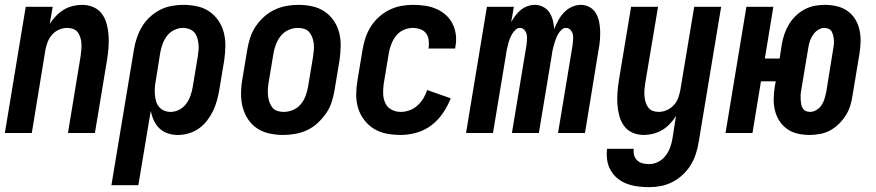

<svg xmlns="http://www.w3.org/2000/svg" viewBox="-24 -548 3607 791"><path d="M-4 0 82 -520H193L181 -450Q192 -467 206.5 -482Q221 -497 238 -507.5Q255 -518 275 -523Q295 -528 314 -528Q339 -528 361 -518.5Q383 -509 396.5 -490Q410 -471 416 -447.5Q422 -424 423.5 -400Q425 -376 423 -351Q421 -326 417 -301L367 0H256L308 -316Q310 -329 311 -342Q312 -355 311.5 -367.5Q311 -380 307.5 -392Q304 -404 297 -414Q290 -424 278 -428.5Q266 -433 253 -433Q236 -433 219.5 -426Q203 -419 191 -405.5Q179 -392 172.5 -375.5Q166 -359 163 -342L107 0Z M435 215 528 -345Q532 -369 540 -392.5Q548 -416 561 -438Q574 -460 593.5 -478Q613 -496 635.5 -507.5Q658 -519 682.5 -523.5Q707 -528 731 -528Q760 -528 788 -522Q816 -516 838 -501Q860 -486 875.5 -463.5Q891 -441 898 -414Q905 -387 904.5 -358.5Q904 -330 900 -301L879 -175Q875 -153 869 -131.5Q863 -110 853 -89.5Q843 -69 828.5 -50.5Q814 -32 795 -18.5Q776 -5 753.5 1.5Q731 8 709 8Q687 8 667.5 1.5Q648 -5 633 -19Q618 -33 609.5 -52Q601 -71 597 -91L546 215ZM679 -87Q697 -87 714.5 -96Q732 -105 743.5 -121Q755 -137 761 -154.5Q767 -172 770 -190L791 -316Q793 -329 794 -342.5Q795 -356 793.5 -369Q792 -382 788 -394Q784 -406 776 -415Q768 -424 755.5 -428.5Q743 -433 730 -433Q711 -433 693 -424Q675 -415 663.5 -399.5Q652 -384 645.5 -366Q639 -348 636 -330L618 -217Q615 -202 614 -188Q613 -174 614 -160Q615 -146 618.5 -132.5Q622 -119 630.5 -108.5Q639 -98 651.5 -92.5Q664 -87 679 -87Z M1143 8Q1114 8 1086 2Q1058 -4 1035.5 -19Q1013 -34 998 -56.5Q983 -79 976 -105.5Q969 -132 969 -161Q969 -190 974 -219L995 -345Q999 -369 1007 -393.5Q1015 -418 1029.5 -439.5Q1044 -461 1064 -479Q1084 -497 1107.5 -508Q1131 -519 1156 -523.5Q1181 -528 1205 -528Q1234 -528 1262 -522Q1290 -516 1312.5 -501Q1335 -486 1350.5 -463.5Q1366 -441 1373 -414.5Q1380 -388 1379.5 -359Q1379 -330 1375 -301L1354 -175Q1350 -151 1342 -126.5Q1334 -102 1319 -80.5Q1304 -59 1284.5 -41Q1265 -23 1241.5 -12Q1218 -1 1192.5 3.5Q1167 8 1143 8ZM1145 -87Q1164 -87 1183 -95Q1202 -103 1215 -118.5Q1228 -134 1235 -153Q1242 -172 1245 -190L1266 -316Q1268 -329 1269 -342.5Q1270 -356 1268.5 -369Q1267 -382 1262.5 -394Q1258 -406 1250 -415.5Q1242 -425 1229.5 -429Q1217 -433 1203 -433Q1184 -433 1165.5 -425Q1147 -417 1134 -401.5Q1121 -386 1113.5 -367Q1106 -348 1103 -330L1082 -204Q1080 -191 1079.5 -177.5Q1079 -164 1080.5 -151Q1082 -138 1086.5 -126Q1091 -114 1098.5 -104.5Q1106 -95 1118.5 -91Q1131 -87 1145 -87Z M1627 8Q1597 8 1568.5 2.5Q1540 -3 1516.5 -17.5Q1493 -32 1476 -54.5Q1459 -77 1451 -104Q1443 -131 1443.5 -160.5Q1444 -190 1449 -219L1470 -345Q1474 -369 1482 -393Q1490 -417 1504 -439Q1518 -461 1537.5 -478.5Q1557 -496 1580.5 -507.5Q1604 -519 1628.5 -523.5Q1653 -528 1677 -528Q1702 -528 1726.5 -524.5Q1751 -521 1773 -511.5Q1795 -502 1812.5 -486.5Q1830 -471 1840.5 -450Q1851 -429 1854 -404.5Q1857 -380 1852 -355L1851 -348H1741L1742 -351Q1744 -367 1742 -383Q1740 -399 1731.5 -410.5Q1723 -422 1708 -427.5Q1693 -433 1677 -433Q1658 -433 1639.5 -425Q1621 -417 1608.5 -401.5Q1596 -386 1588.5 -367Q1581 -348 1578 -330L1557 -204Q1554 -183 1554.5 -162.5Q1555 -142 1563 -124Q1571 -106 1588.5 -96.5Q1606 -87 1627 -87Q1645 -87 1663 -93.5Q1681 -100 1695.5 -113Q1710 -126 1720 -142.5Q1730 -159 1736 -177L1833 -143Q1821 -112 1801 -82.5Q1781 -53 1753.5 -32Q1726 -11 1692.5 -1.5Q1659 8 1627 8Z M1896 0 1982 -520H2093L2082 -457Q2090 -471 2099.5 -484Q2109 -497 2121.5 -507Q2134 -517 2149 -522.5Q2164 -528 2179 -528Q2198 -528 2214 -519.5Q2230 -511 2239.5 -496.5Q2249 -482 2253.5 -464.5Q2258 -447 2259 -428Q2266 -446 2275.5 -463.5Q2285 -481 2299 -496Q2313 -511 2331.5 -519.5Q2350 -528 2369 -528Q2389 -528 2405.5 -518.5Q2422 -509 2431 -493.5Q2440 -478 2444 -459.5Q2448 -441 2448.5 -421.5Q2449 -402 2447.5 -382.5Q2446 -363 2442 -343L2386 0H2275L2335 -362Q2336 -373 2337 -384Q2338 -395 2336 -405.5Q2334 -416 2326.5 -424.5Q2319 -433 2308 -433Q2297 -433 2289 -425Q2281 -417 2275.5 -407.5Q2270 -398 2266 -387.5Q2262 -377 2259 -366.5Q2256 -356 2253.5 -345.5Q2251 -335 2250 -325L2196 0H2085L2145 -362Q2146 -373 2147 -384Q2148 -395 2146 -405.5Q2144 -416 2136.5 -424.5Q2129 -433 2118 -433Q2108 -433 2099.5 -425Q2091 -417 2085.5 -407.5Q2080 -398 2076 -387.5Q2072 -377 2069.5 -366.5Q2067 -356 2064.5 -345.5Q2062 -335 2061 -325L2007 0Z M2650 223Q2626 223 2603 220Q2580 217 2558.5 209Q2537 201 2520 187Q2503 173 2492 154Q2481 135 2477.5 112Q2474 89 2477 65H2587Q2585 79 2588.5 91.5Q2592 104 2601.5 113Q2611 122 2624 125Q2637 128 2650 128Q2669 128 2686.5 119.5Q2704 111 2716.5 95.5Q2729 80 2736 61.5Q2743 43 2746 25L2761 -70Q2750 -53 2736 -38Q2722 -23 2704.5 -12.5Q2687 -2 2667 3Q2647 8 2628 8Q2603 8 2581.5 -1.5Q2560 -11 2546.5 -30Q2533 -49 2527 -72.5Q2521 -96 2519.5 -120Q2518 -144 2520 -169Q2522 -194 2526 -219L2576 -520H2687L2634 -204Q2632 -191 2631 -178Q2630 -165 2631 -152.5Q2632 -140 2635.5 -128Q2639 -116 2646 -106Q2653 -96 2664.5 -91.5Q2676 -87 2689 -87Q2706 -87 2722.5 -94Q2739 -101 2751.5 -114.5Q2764 -128 2770 -144.5Q2776 -161 2779 -178L2836 -520H2947L2854 40Q2850 64 2842 88Q2834 112 2820.5 133.5Q2807 155 2787.5 173Q2768 191 2745 202.5Q2722 214 2698 218.5Q2674 223 2650 223Z M3311 8Q3286 8 3262 2.5Q3238 -3 3219 -16.5Q3200 -30 3187 -50Q3174 -70 3168.5 -93.5Q3163 -117 3163.5 -142Q3164 -167 3168 -192L3172 -213H3111L3076 0H2965L3051 -520H3162L3127 -307H3188L3197 -367Q3201 -388 3208 -408.5Q3215 -429 3226.5 -448Q3238 -467 3254.5 -483Q3271 -499 3291 -509.5Q3311 -520 3332 -524Q3353 -528 3374 -528Q3399 -528 3423 -522.5Q3447 -517 3466.5 -503.5Q3486 -490 3498.5 -470Q3511 -450 3516.5 -426.5Q3522 -403 3521.5 -378Q3521 -353 3517 -328L3488 -153Q3485 -132 3478.5 -111.5Q3472 -91 3460 -72Q3448 -53 3431.5 -37Q3415 -21 3395.5 -10.5Q3376 0 3354 4Q3332 8 3311 8ZM3313 -87Q3327 -87 3340 -95Q3353 -103 3361 -115.5Q3369 -128 3373 -141.5Q3377 -155 3380 -169L3408 -343Q3410 -353 3411 -362.5Q3412 -372 3411.5 -381.5Q3411 -391 3409 -400Q3407 -409 3403 -417Q3399 -425 3390.5 -429Q3382 -433 3372 -433Q3359 -433 3346.5 -425Q3334 -417 3325.5 -404.5Q3317 -392 3312.5 -378.5Q3308 -365 3306 -351L3277 -177Q3275 -167 3274.5 -157.5Q3274 -148 3274.5 -138.5Q3275 -129 3276.5 -120Q3278 -111 3282.5 -103Q3287 -95 3295 -91Q3303 -87 3313 -87Z"/></svg>

Font: Iosevka QP
Style: Bold Italic
Weight: 700
Italic angle: -9°
Designer: Belleve Invis
Foundry: Belleve Invis
Version: Version 20.0.0; ttfautohint (v1.8.4)